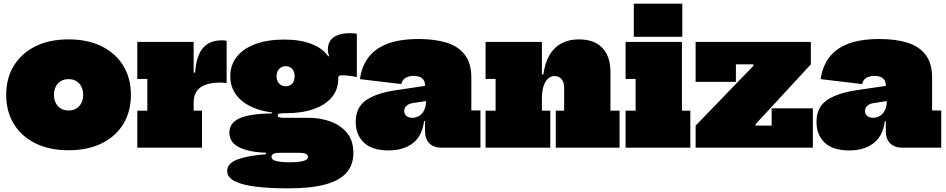

<svg xmlns="http://www.w3.org/2000/svg" viewBox="-20 -810 5189 1053"><path d="M356 14Q251 14 174.2 -24Q97.5 -62 55.8 -130.2Q14 -198.5 14 -290Q14 -381 55.8 -449.5Q97.5 -518 174.2 -556Q251 -594 356 -594Q461 -594 537.8 -556Q614.5 -518 656.2 -449.5Q698 -381 698 -290Q698 -198.5 656.5 -130.2Q615 -62 538.2 -24Q461.5 14 356 14ZM356 -204Q380.5 -204 398.5 -215Q416.5 -226 426.2 -245.2Q436 -264.5 436 -290Q436 -315.5 426.2 -335Q416.5 -354.5 398.5 -365.2Q380.5 -376 356 -376Q331.5 -376 313.5 -365.2Q295.5 -354.5 285.8 -335Q276 -315.5 276 -290Q276 -264.5 285.8 -245.2Q295.5 -226 313.5 -215Q331.5 -204 356 -204Z M1042 -203H1088V0H733V-203H788V-377H733V-580H1042ZM1223 -354Q1217 -355.5 1209.5 -356.2Q1202 -357 1189 -357Q1115 -357 1078.5 -330Q1042 -303 1042 -248L1008 -412H1050Q1054 -471 1070.8 -510.2Q1087.5 -549.5 1118.8 -569.2Q1150 -589 1198 -589Q1205.5 -589 1211.8 -588.2Q1218 -587.5 1223 -586Z M1562 223Q1456.5 223 1381.2 213.5Q1306 204 1266 183Q1226 162 1226 128Q1226 85 1284.5 63.8Q1343 42.5 1439 36V15L1515 28Q1496 28 1486 31.2Q1476 34.5 1472.5 39.5Q1469 44.5 1469 50Q1469 61.5 1481 68Q1493 74.5 1515.2 77.2Q1537.5 80 1568 80Q1619 80 1644 72.8Q1669 65.5 1669 50Q1669 28 1620 28H1463Q1359.5 28 1298.8 1.2Q1238 -25.5 1238 -83Q1238 -135 1292 -160.5Q1346 -186 1472 -188V-216L1546 -189H1536Q1519.5 -189 1511.2 -186.5Q1503 -184 1503 -177Q1503 -169.5 1511.2 -166.8Q1519.5 -164 1536 -164H1672Q1735 -164 1791.2 -144Q1847.5 -124 1882.8 -81.5Q1918 -39 1918 29Q1918 93.5 1881 136.5Q1844 179.5 1765.2 201.2Q1686.5 223 1562 223ZM1546 -189Q1451.5 -189 1383.8 -214Q1316 -239 1279.5 -284.5Q1243 -330 1243 -392Q1243 -453.5 1278.8 -498.8Q1314.5 -544 1381 -568.5Q1447.5 -593 1540 -593Q1628 -593 1690.2 -568.2Q1752.5 -543.5 1783 -497Q1814 -467 1824.5 -437.8Q1835 -408.5 1835 -377Q1835 -319.5 1800.2 -277.2Q1765.5 -235 1700.8 -212Q1636 -189 1546 -189ZM1547 -337Q1562 -337 1573 -343.8Q1584 -350.5 1590 -362.8Q1596 -375 1596 -392Q1596 -409 1589.8 -421.2Q1583.5 -433.5 1572.5 -440.2Q1561.5 -447 1547 -447Q1532.5 -447 1521.2 -440.2Q1510 -433.5 1503.5 -421.2Q1497 -409 1497 -392Q1497 -375 1503.2 -362.8Q1509.5 -350.5 1520.8 -343.8Q1532 -337 1547 -337ZM1835 -377 1792 -436 1756 -488 1785 -503Q1781.5 -510.5 1779.8 -520.5Q1778 -530.5 1778 -537Q1778 -569 1793 -589Q1808 -609 1835.2 -618.5Q1862.5 -628 1899 -628Q1910.5 -628 1919.8 -627.2Q1929 -626.5 1937 -625V-387Q1914 -392.5 1891.8 -394.8Q1869.5 -397 1855 -397Q1847.5 -397 1843.2 -395.5Q1839 -394 1837 -390.8Q1835 -387.5 1835 -382Q1835 -380.5 1835 -380Q1835 -379.5 1835 -379Q1835 -378.5 1835 -377Z M2402 0Q2358.5 0 2334.8 -24Q2311 -48 2311 -92V-187L2325 -207L2317 -263L2311 -289V-341Q2311 -361.5 2302.2 -373Q2293.5 -384.5 2279.2 -389.2Q2265 -394 2249 -394Q2226.5 -394 2207.2 -384.8Q2188 -375.5 2181 -349L1954 -376Q1962.5 -440.5 1997 -490.2Q2031.5 -540 2099.8 -568Q2168 -596 2278 -596Q2364 -596 2428.5 -576.2Q2493 -556.5 2529 -510Q2565 -463.5 2565 -384V-204H2615V0ZM2111 15Q2020.5 15 1975.8 -27.8Q1931 -70.5 1931 -141Q1931 -222 1988.8 -261.2Q2046.5 -300.5 2156 -316L2338 -343V-259L2253 -246Q2223 -242.5 2210 -230.5Q2197 -218.5 2197 -201Q2197 -183 2209.5 -173.5Q2222 -164 2242 -164Q2259.5 -164 2276.8 -173.2Q2294 -182.5 2305.5 -204Q2317 -225.5 2317 -263L2340 -146H2306Q2295 -63 2243.2 -24Q2191.5 15 2111 15Z M2952 -203H2998V0H2643V-203H2698V-377H2643V-580H2952ZM3074 -203V-330Q3074 -358.5 3059.8 -375.8Q3045.5 -393 3022 -393Q3000.5 -393 2984.8 -378Q2969 -363 2960.5 -335.8Q2952 -308.5 2952 -271L2918 -402H2960Q2968.5 -465.5 2993.8 -508.2Q3019 -551 3059.5 -572.5Q3100 -594 3155 -594Q3239 -594 3283.5 -547.5Q3328 -501 3328 -414V-203H3378V0H3028V-203Z M3720 -203H3766V0H3411V-203H3466V-377H3411V-580H3720ZM3456 -790H3722V-608H3456Z M3795 -121 4112 -449V-482L4427 -457L4124 -129V-93ZM4427 -580V-457H4016V-361H3795V-580ZM4212 -216H4438V0H3795V-121H4212Z M4929 0Q4885.5 0 4861.8 -24Q4838 -48 4838 -92V-187L4852 -207L4844 -263L4838 -289V-341Q4838 -361.5 4829.2 -373Q4820.5 -384.5 4806.2 -389.2Q4792 -394 4776 -394Q4753.5 -394 4734.2 -384.8Q4715 -375.5 4708 -349L4481 -376Q4489.5 -440.5 4524 -490.2Q4558.5 -540 4626.8 -568Q4695 -596 4805 -596Q4891 -596 4955.5 -576.2Q5020 -556.5 5056 -510Q5092 -463.5 5092 -384V-204H5142V0ZM4638 15Q4547.5 15 4502.8 -27.8Q4458 -70.5 4458 -141Q4458 -222 4515.8 -261.2Q4573.5 -300.5 4683 -316L4865 -343V-259L4780 -246Q4750 -242.5 4737 -230.5Q4724 -218.5 4724 -201Q4724 -183 4736.5 -173.5Q4749 -164 4769 -164Q4786.5 -164 4803.8 -173.2Q4821 -182.5 4832.5 -204Q4844 -225.5 4844 -263L4867 -146H4833Q4822 -63 4770.2 -24Q4718.5 15 4638 15Z"/></svg>

Font: Hepta Slab Black
Style: Regular
Weight: 900
Designer: Michael LaGattuta
Foundry: Michael LaGattuta
Version: Version 1.102